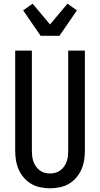

<svg xmlns="http://www.w3.org/2000/svg" viewBox="-20 -1008 540 1036"><path d="M250 8Q224 8 197.5 2.5Q171 -3 148.5 -16Q126 -29 108.5 -49.5Q91 -70 80.5 -94Q70 -118 66 -144Q62 -170 62 -196V-735H152V-196Q152 -181 153.5 -166.5Q155 -152 160 -137.5Q165 -123 173.5 -110.5Q182 -98 194 -89Q206 -80 220.5 -76Q235 -72 250 -72Q265 -72 279.5 -76Q294 -80 306 -89Q318 -98 326.5 -110.5Q335 -123 340 -137.5Q345 -152 346.5 -166.5Q348 -181 348 -196V-735H438V-196Q438 -170 434 -144Q430 -118 419.5 -94Q409 -70 391.5 -49.5Q374 -29 351.5 -16Q329 -3 302.5 2.5Q276 8 250 8ZM199 -815 105 -952 156 -988 250 -876 344 -988 395 -952 301 -815Z"/></svg>

Font: Iosevka Medium
Style: Regular
Weight: 500
Monospace: yes
Designer: Belleve Invis
Foundry: Belleve Invis
Version: Version 32.5.0; ttfautohint (v1.8.4)